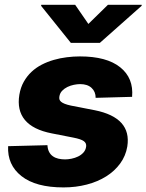

<svg xmlns="http://www.w3.org/2000/svg" viewBox="-20 -795 629 825"><path d="M14.9 -166.9 183.9 -171.2Q184.7 -154.5 190.7 -142.8Q196.7 -131 206.9 -123.8Q217 -116.5 230.5 -113.3Q244 -110.1 259.6 -110.1Q272.4 -110.1 287.3 -113.1Q302.2 -116.1 315.5 -122.5Q328.8 -128.9 338.4 -139.4Q348 -149.9 350.1 -164.8Q352.3 -179.7 340 -188.6Q327.8 -197.4 294.7 -203.8L202.4 -221.9Q121.8 -237.6 87 -279.5Q52.2 -321.4 63.2 -388.1Q68.5 -419.4 82.2 -443.7Q95.9 -468 115.4 -486.3Q134.9 -504.6 159.4 -517.2Q183.9 -529.8 211.1 -537.6Q238.3 -545.5 267 -549Q295.8 -552.6 323.5 -552.6Q438.2 -552.6 496.4 -506Q554.7 -459.5 547.6 -378.9L391 -374.6Q391 -401.3 373.4 -417.4Q355.8 -433.6 324.6 -433.6Q312.1 -433.6 297.4 -430.6Q282.7 -427.6 269.5 -421.2Q256.4 -414.8 246.8 -404.7Q237.2 -394.5 235.1 -380Q234 -373.6 235.4 -368.1Q236.9 -362.6 242.4 -357.8Q247.9 -353 258.2 -348.9Q268.5 -344.8 284.8 -341.3L387.1 -321.4Q546.5 -289.4 527 -165.5Q520.2 -125 496.4 -92.5Q472.7 -60 436.3 -37.1Q399.9 -14.2 353 -2Q306.1 10.3 252.8 10.3Q133.5 10.3 72.1 -38.4Q11 -86.6 14.9 -166.9ZM157.3 -774.5H302.9L359.7 -692.1L443.9 -774.5H589.1L588.4 -769.9L409.1 -610.8H284.4L156.6 -769.9Z"/></svg>

Font: Inter P Extra Bold
Style: Italic
Weight: 800
Italic angle: 9.39999°
Designer: Rasmus Andersson
Foundry: rsms
Version: Version 3.018;git-588b23468